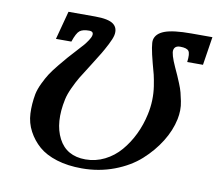

<svg xmlns="http://www.w3.org/2000/svg" viewBox="-74 -733 944 832"><g transform="rotate(10 397.5 -317.0)"><path d="M264.6 -581.1Q236.8 -581.1 223.4 -570.8Q210 -560.5 196.8 -521H128.9L162.1 -646H279.3Q338.4 -646 360.4 -629.2Q382.3 -612.3 375.5 -580.1Q372.1 -564.5 358.2 -537.6Q344.2 -510.7 334.5 -494.6Q324.7 -478.5 299.3 -438Q296.9 -434.6 292.5 -427.2Q269.5 -391.6 257.8 -372.1Q246.1 -352.5 232.2 -322.8Q218.3 -293 213.4 -270Q190.9 -164.6 226.1 -96.7Q261.2 -28.8 345.2 -28.8Q389.6 -28.8 429.2 -48.6Q468.8 -68.4 497.8 -102.3Q526.9 -136.2 547.4 -178.7Q567.9 -221.2 578.1 -269Q585 -300.8 585.9 -331.5Q586.9 -362.3 582.3 -392.6Q577.6 -422.9 573 -442.1Q568.4 -461.4 560.1 -490.2Q539.1 -569.8 543.5 -589.8Q549.3 -618.2 585.9 -632.1Q622.6 -646 703.1 -646H795.4L775.9 -521H706.5Q711.4 -558.6 702.9 -569.8Q694.3 -581.1 665.5 -581.1Q641.6 -581.1 637.7 -562Q633.8 -544.4 659.2 -488.8Q669.4 -466.8 673.8 -456.8Q678.2 -446.8 687.5 -424.3Q696.8 -401.9 700.7 -386.2Q704.6 -370.6 709 -349.6Q713.4 -328.6 712.9 -308.8Q712.4 -289.1 708.5 -270Q697.8 -218.8 667.2 -169.7Q636.7 -120.6 590.8 -79.3Q544.9 -38.1 478.3 -12.9Q411.6 12.2 336.4 12.2Q274.4 12.2 225.6 -2.9Q176.8 -18.1 146.5 -44.4Q116.2 -70.8 97.2 -106.4Q78.1 -142.1 76.2 -183.3Q74.2 -224.6 82.5 -270Q87.4 -293 99.9 -318.8Q112.3 -344.7 124.3 -363.3Q136.2 -381.8 159.2 -409.9Q182.1 -438 192.6 -449.7Q203.1 -461.4 228 -488.8Q246.1 -508.3 254.2 -517.8Q262.2 -527.3 271 -540.5Q279.8 -553.7 281.7 -563Q285.6 -581.1 264.6 -581.1Z"/></g></svg>

Font: Linux Libertine Slanted
Style: Semibold Slanted
Weight: 600
Designer: Philipp H. Poll
Foundry: Philipp H. Poll
Version: Version 5.1.1